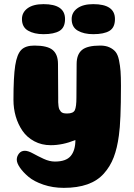

<svg xmlns="http://www.w3.org/2000/svg" viewBox="-20 -697 647 927"><path d="M564 -282Q564 -111 554 -43Q546 18 529 62.5Q512 107 481 141.5Q450 176 402 193Q354 210 288 210Q235 210 189.5 194.5Q144 179 117.5 156.5Q91 134 76 112Q61 90 61 74Q61 58 71.5 44.5Q82 31 100 31Q116 31 139.5 44Q163 57 191 70Q219 83 245 83Q299 83 321.5 56Q344 29 344 -21Q283 4 225 4Q181 4 145.5 -15Q110 -34 88.5 -65.5Q67 -97 56 -135Q45 -173 45 -215Q45 -327 53.5 -381Q62 -435 82.5 -456Q103 -477 146 -477Q209 -477 234.5 -455.5Q260 -434 260 -388L261 -227Q261 -211 261 -203.5Q261 -196 262.5 -185Q264 -174 266.5 -169Q269 -164 273.5 -158.5Q278 -153 285.5 -151Q293 -149 304 -149Q334 -149 341.5 -165.5Q349 -182 349 -226L350 -388Q350 -434 375.5 -455.5Q401 -477 464 -477Q490 -477 508.5 -468.5Q527 -460 538 -446.5Q549 -433 554.5 -406.5Q560 -380 562 -353Q564 -326 564 -282ZM326 -605Q326 -637 353.5 -657Q381 -677 430 -677Q535 -677 535 -605Q535 -564 508.5 -548Q482 -532 430 -532Q385 -532 355.5 -549Q326 -566 326 -605ZM86 -605Q86 -637 113 -657Q140 -677 190 -677Q294 -677 294 -605Q294 -564 267.5 -548Q241 -532 190 -532Q145 -532 115.5 -549Q86 -566 86 -605Z"/></svg>

Font: Coiny
Style: Regular
Weight: 400
Version: Version 001.001